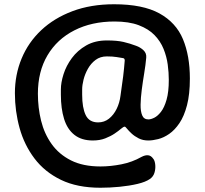

<svg xmlns="http://www.w3.org/2000/svg" viewBox="-20 -730 962 902"><path d="M518 -629Q411 -629 329.5 -587.5Q248 -546 203 -470Q158 -394 158 -290Q158 -224 173 -163Q188 -102 222.5 -53.5Q257 -5 313.5 23.5Q370 52 452 52Q499 52 550 42Q601 32 645 7Q662 -2 676 -0.5Q690 1 700 16L701 17Q708 27 709.5 45.5Q711 64 705.5 82Q700 100 684 111Q664 125 626 134Q588 143 542 147.5Q496 152 452 152Q343 152 266.5 115Q190 78 142 14.5Q94 -49 72 -128.5Q50 -208 50 -292Q50 -379 81.5 -455Q113 -531 173.5 -588Q234 -645 320.5 -677.5Q407 -710 516 -710Q651 -710 729 -667Q807 -624 839.5 -546Q872 -468 872 -361Q872 -287 858.5 -235.5Q845 -184 823 -151.5Q801 -119 775 -101Q749 -83 723 -76.5Q697 -70 677 -70Q651 -70 631.5 -80Q612 -90 598.5 -102.5Q585 -115 577 -125Q569 -135 566 -135Q560 -135 548.5 -125Q537 -115 518.5 -102.5Q500 -90 474.5 -80Q449 -70 416 -70Q363 -70 329.5 -96.5Q296 -123 281 -171.5Q266 -220 266 -285V-310Q266 -342 278.5 -381.5Q291 -421 317.5 -457Q344 -493 385 -516.5Q426 -540 482 -540Q530 -540 560 -533Q590 -526 619 -515Q639 -508 654 -494Q669 -480 667 -459Q664 -425 657.5 -386Q651 -347 646 -308.5Q641 -270 640.5 -238.5Q640 -207 648 -188Q656 -169 677 -169Q689 -169 705 -177Q721 -185 736.5 -205Q752 -225 762.5 -261.5Q773 -298 773 -355Q773 -389 768 -426.5Q763 -464 748.5 -500Q734 -536 706 -565Q678 -594 632 -611.5Q586 -629 518 -629ZM441 -155Q470 -155 492 -172.5Q514 -190 528 -218.5Q542 -247 546 -280Q554 -334 558.5 -370.5Q563 -407 566 -446Q566 -456 558 -457Q546 -459 527.5 -462Q509 -465 482 -465Q451 -465 429 -448.5Q407 -432 393 -407Q379 -382 372.5 -356Q366 -330 366 -310V-285Q366 -224 382.5 -189.5Q399 -155 441 -155Z"/></svg>

Font: Winky Sans
Style: Regular
Weight: 400
Designer: Simon Atzbach
Foundry: typofactur
Version: Version 1.205